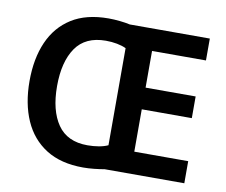

<svg xmlns="http://www.w3.org/2000/svg" viewBox="-80 -824 1099 933"><g transform="rotate(10 469.5 -357.5)"><path d="M383 -725Q409 -725 438 -722Q467 -719 489 -714H884V-606H618V-425H865V-318H618V-109H884V0H491Q469 4 440.5 7Q412 10 386 10Q276 10 203 -36Q130 -82 93.5 -165Q57 -248 57 -359Q57 -470 93 -552Q129 -634 201 -679.5Q273 -725 383 -725ZM389 -616Q288 -616 240.5 -547Q193 -478 193 -358Q193 -238 240.5 -169Q288 -100 388 -100Q417 -100 443.5 -104.5Q470 -109 489 -118V-597Q470 -606 444 -611Q418 -616 389 -616Z"/></g></svg>

Font: Noto Sans Cherokee SemiBold
Style: Regular
Weight: 600
Designer: Monotype Design Team
Foundry: Monotype Imaging Inc.
Version: Version 2.001; ttfautohint (v1.8.4.7-5d5b)